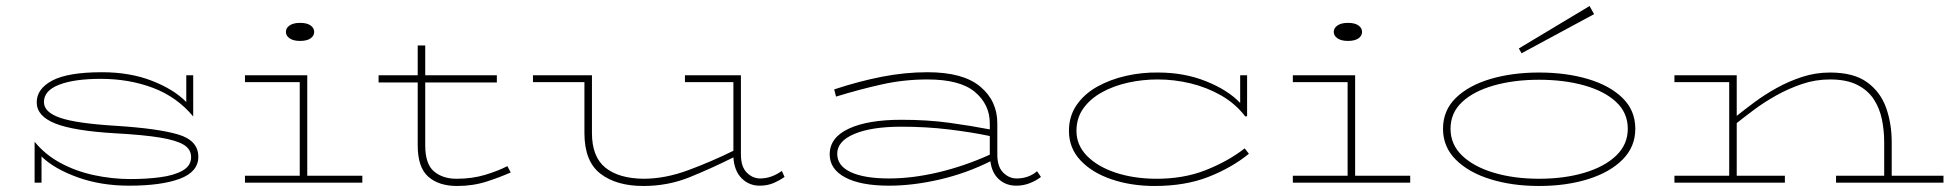

<svg xmlns="http://www.w3.org/2000/svg" viewBox="-20 -607 6491 638"><path d="M409 10Q315 10 237.5 -18Q160 -46 118 -87V0H95V-136Q130 -93 181 -65.5Q232 -38 292.5 -25Q353 -12 414 -12Q466 -12 512 -18Q558 -24 586.5 -40Q615 -56 615 -85Q615 -111 590.5 -126Q566 -141 511 -150Q456 -159 364 -164Q226 -172 164 -196.5Q102 -221 102 -267Q102 -312 154 -339.5Q206 -367 319 -367Q412 -367 485 -338.5Q558 -310 599 -268V-357H622V-220Q568 -285 488.5 -315Q409 -345 315 -345Q227 -345 176.5 -325.5Q126 -306 126 -268Q126 -234 180 -215.5Q234 -197 364 -189Q506 -180 572.5 -160Q639 -140 639 -86Q639 -36 577.5 -13Q516 10 409 10Z M794 0V-23H976V-334H794V-357H1001V-23H1184V0ZM977 -471Q955 -471 942.5 -479.5Q930 -488 930 -501Q930 -514 942.5 -522.5Q955 -531 977 -531Q1000 -531 1012 -522.5Q1024 -514 1024 -501Q1024 -488 1012 -479.5Q1000 -471 977 -471Z M1499 11Q1438 11 1403 -20Q1368 -51 1368 -124V-333H1238V-357H1368V-456H1393V-357H1631V-333H1393V-124Q1393 -62 1422 -37.5Q1451 -13 1497 -13Q1549 -13 1592 -26Q1635 -39 1666 -55L1677 -34Q1644 -19 1598 -4Q1552 11 1499 11Z M1751 -334V-357H1947V-165Q1947 -86 1991.5 -50Q2036 -14 2118 -13Q2190 -13 2267 -41.5Q2344 -70 2417 -106V-334H2256V-357H2442V-94Q2442 -53 2461.5 -33.5Q2481 -14 2506 -14Q2543 -14 2578 -39L2587 -19Q2568 -6 2548.5 2Q2529 10 2504 10Q2469 10 2444.5 -14.5Q2420 -39 2417 -84Q2345 -48 2272.5 -18.5Q2200 11 2118 11Q2028 11 1975 -30Q1922 -71 1922 -165V-334Z M2934 10Q2840 10 2788.5 -17.5Q2737 -45 2737 -94Q2737 -150 2800.5 -179.5Q2864 -209 2975 -209Q3062 -209 3134.5 -199Q3207 -189 3269 -177V-197Q3269 -260 3219.5 -301.5Q3170 -343 3062 -343Q2984 -343 2910 -326.5Q2836 -310 2758 -286L2752 -310Q2834 -337 2910.5 -352Q2987 -367 3062 -367Q3180 -367 3237 -319.5Q3294 -272 3294 -197V-93Q3294 -53 3313.5 -33.5Q3333 -14 3358 -14Q3398 -14 3426 -38L3439 -19Q3422 -6 3401 2Q3380 10 3357 10Q3323 10 3299.5 -11Q3276 -32 3271 -71Q3191 -31 3102.5 -10.5Q3014 10 2934 10ZM2762 -96Q2762 -56 2807 -35Q2852 -14 2934 -14Q3012 -14 3098.5 -34.5Q3185 -55 3269 -93V-155Q3207 -168 3132 -177Q3057 -186 2975 -186Q2876 -186 2819 -162Q2762 -138 2762 -96Z M3817 11Q3739 11 3674 -11Q3609 -33 3570.5 -74Q3532 -115 3532 -172Q3532 -221 3557.5 -258Q3583 -295 3626 -319Q3669 -343 3722 -355Q3775 -367 3829 -366Q3915 -366 3987.5 -337Q4060 -308 4101 -265V-357H4124V-221L4118 -220Q4085 -263 4037.5 -290Q3990 -317 3936 -330Q3882 -343 3827 -343Q3777 -343 3729 -332.5Q3681 -322 3642 -300.5Q3603 -279 3580 -247Q3557 -215 3557 -172Q3557 -125 3591.5 -89.5Q3626 -54 3685 -34Q3744 -14 3817 -13Q3911 -12 3986 -41.5Q4061 -71 4116 -114L4130 -96Q4072 -49 3995 -19Q3918 11 3817 11Z M4276 0V-23H4458V-334H4276V-357H4483V-23H4666V0ZM4459 -471Q4437 -471 4424.5 -479.5Q4412 -488 4412 -501Q4412 -514 4424.5 -522.5Q4437 -531 4459 -531Q4482 -531 4494 -522.5Q4506 -514 4506 -501Q4506 -488 4494 -479.5Q4482 -471 4459 -471Z M5094 11Q5005 11 4932.5 -11.5Q4860 -34 4817.5 -76.5Q4775 -119 4775 -179Q4775 -240 4817.5 -281.5Q4860 -323 4932.5 -344.5Q5005 -366 5094 -366Q5184 -366 5256.5 -344.5Q5329 -323 5371.5 -281.5Q5414 -240 5414 -179Q5414 -119 5371.5 -76.5Q5329 -34 5256.5 -11.5Q5184 11 5094 11ZM5094 -13Q5178 -13 5245 -33Q5312 -53 5350.5 -90Q5389 -127 5389 -179Q5389 -232 5350.5 -268Q5312 -304 5245 -323Q5178 -342 5094 -342Q5011 -342 4944 -323Q4877 -304 4838.5 -268Q4800 -232 4800 -179Q4800 -127 4838.5 -90Q4877 -53 4944 -33Q5011 -13 5094 -13ZM5027 -446 5262 -587 5277 -560 5036 -430Z M5544 0V-23H5726V-334H5544V-357H5751V-222Q5776 -242 5809.5 -267Q5843 -292 5883.5 -314.5Q5924 -337 5968.5 -351.5Q6013 -366 6061 -366Q6140 -366 6184.5 -333.5Q6229 -301 6247.5 -248.5Q6266 -196 6266 -135V-23H6438V0H6081V-23H6241V-135Q6241 -173 6233.5 -210Q6226 -247 6206.5 -277Q6187 -307 6151.5 -325Q6116 -343 6061 -343Q6013 -343 5968.5 -328Q5924 -313 5883.5 -290.5Q5843 -268 5809.5 -243Q5776 -218 5751 -198V-23H5911V0Z"/></svg>

Font: Padyakke Expanded One
Style: Regular
Weight: 400
Designer: James Puckett
Foundry: Dunwich Type Founders
Version: Version 1.500; ttfautohint (v1.8.4.7-5d5b)